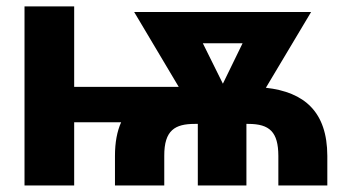

<svg xmlns="http://www.w3.org/2000/svg" viewBox="-20 -565 1083 585"><path d="M54.7 0H206V-192.5H349.1C336.6 -164.8 330.3 -130.7 330.3 -90.2V0H480.5V-90.2C480.1 -168.7 513.8 -187.5 573.5 -187.5H582.7V0H730.8V-187.5H736.5C801.8 -187.5 827.8 -162.6 828.1 -90.2V0H977.3V-90.2C976.9 -224.1 907.7 -284.4 790.1 -297.6L927.9 -528.4H388.8L524.5 -300.4H206V-545.5H54.7ZM598 -433.2H719.1L659.1 -310Z"/></svg>

Font: Inter-Hewn
Style: Bold
Weight: 700
Designer: Rasmus Andersson
Foundry: rsms
Version: Version 3.012;git-f93a4a705